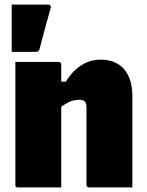

<svg xmlns="http://www.w3.org/2000/svg" viewBox="-20 -817 640 837"><path d="M557 0Q509 0 462.5 0Q416 0 368 0Q365 0 362.5 -1.5Q360 -3 358.5 -5Q357 -7 357 -11Q357 -67 357 -123.5Q357 -180 357 -236.5Q357 -293 357 -349Q357 -366 350 -374Q343 -382 326 -382Q315 -382 302.5 -379.5Q290 -377 277.5 -370.5Q265 -364 251.5 -355Q238 -346 225 -332V-461H267Q286 -492 309 -513Q332 -534 359.5 -545.5Q387 -557 420 -557Q452 -557 477.5 -546.5Q503 -536 520.5 -516Q538 -496 547.5 -466.5Q557 -437 557 -399Q557 -347 557 -297Q557 -247 557 -197.5Q557 -148 557 -98Q557 -74 557 -49.5Q557 -25 557 0ZM247 0Q220 0 186 0Q152 0 118 0Q84 0 58 0Q55 0 53 -0.5Q51 -1 49.5 -2.5Q48 -4 47.5 -6Q47 -8 47 -11Q47 -66 47 -120.5Q47 -175 47 -230Q47 -285 47 -339.5Q47 -394 47 -449Q47 -476 47 -501Q47 -526 47 -547Q76 -547 110.5 -547Q145 -547 178.5 -547Q212 -547 236 -547Q240 -547 242 -545.5Q244 -544 245.5 -541.5Q247 -539 247 -535Q247 -447 247 -357.5Q247 -268 247 -178.5Q247 -89 247 0ZM190 -797Q196 -797 199.5 -792.5Q203 -788 201 -782Q191 -747 183.5 -720Q176 -693 169 -666Q162 -639 152 -602Q151 -597 147 -594Q143 -591 136 -591Q116 -591 89 -591Q62 -591 31 -591Q31 -630 31 -661.5Q31 -693 31 -725Q31 -757 31 -797Q70 -797 109.5 -797Q149 -797 190 -797Z"/></svg>

Font: Recursive Monospace Black
Style: Regular
Weight: 900
Version: Version 1.047